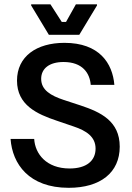

<svg xmlns="http://www.w3.org/2000/svg" viewBox="-20 -862 615 894"><path d="M349.2 -700 431.7 -836.7V-841.7H333.3L287.5 -760H267.5L215 -841.7H125V-836.7L207.5 -700ZM300 12.5C447.5 12.5 537.5 -58.3 537.5 -179.2C537.5 -298.3 448.3 -340 355.8 -370.8L276.7 -396.7C216.7 -416.7 171.7 -442.5 171.7 -495C171.7 -542.5 209.2 -573.3 275.8 -573.3C365 -573.3 398.3 -520.8 402.5 -466.7H512.5C504.2 -567.5 442.5 -662.5 280 -662.5C150 -662.5 59.2 -599.2 59.2 -486.7C59.2 -372.5 152.5 -330.8 244.2 -300L322.5 -273.3C382.5 -253.3 425 -225 425 -170C425 -113.3 382.5 -77.5 304.2 -77.5C195.8 -77.5 143.3 -145.8 139.2 -215H29.2C37.5 -99.2 114.2 12.5 300 12.5Z"/></svg>

Font: Familjen Grotesk Medium
Style: Regular
Weight: 500
Designer: Anders Wikstroem, Jonas Baeckman, Matilda Gysing, Kristian Moeller
Foundry: Familjen STHLM AB
Version: Version 2.000